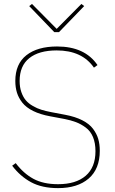

<svg xmlns="http://www.w3.org/2000/svg" viewBox="-20 -947 587 979"><path d="M256.8 -783.2 128.9 -916 143.1 -926.8 269 -799.8 395 -926.8 409.2 -916 280.8 -783.2ZM275.9 12.2Q194.3 12.2 138.7 -17.8Q83 -47.9 42 -102.1L60.1 -115.2Q100.1 -62.5 150.4 -35.2Q200.7 -7.8 275.9 -7.8Q367.2 -7.8 417 -50.8Q466.8 -93.8 466.8 -175.8Q466.8 -217.8 454.1 -248.3Q441.4 -278.8 417.2 -296.6Q393.1 -314.5 367.4 -324.2Q341.8 -334 306.2 -340.8L235.8 -354Q185.1 -363.3 149.2 -381.1Q113.3 -398.9 94 -423.3Q74.7 -447.8 66.4 -474.6Q58.1 -501.5 58.1 -534.2Q58.1 -621.1 114.7 -665.5Q171.4 -710 271 -710Q412.6 -710 477.1 -615.2L459 -602.1Q398.4 -689.9 269 -689.9Q178.7 -689.9 129.4 -650.6Q80.1 -611.3 80.1 -534.2Q80.1 -502.4 88.9 -477.3Q97.7 -452.1 111.8 -435.5Q126 -418.9 147.7 -406.5Q169.4 -394 191.7 -387.2Q213.9 -380.4 242.2 -375L312 -361.8Q363.8 -352.1 399.7 -333.7Q435.5 -315.4 454.3 -290.3Q473.1 -265.1 481 -238.3Q488.8 -211.4 488.8 -178.2Q488.8 -85.4 432.1 -36.6Q375.5 12.2 275.9 12.2Z"/></svg>

Font: Anuphan Thin
Style: Regular
Weight: 250
Designer: Mike Abbink, Paul van der Laan, Pieter van Rosmalen, Mint Tantisuwanna
Foundry: Bold Monday; Cadson Demak
Version: Version 3.002;hotconv 1.0.109;makeotfexe 2.5.65596